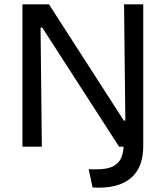

<svg xmlns="http://www.w3.org/2000/svg" viewBox="-20 -680 768 890"><path d="M409 189 391 104Q401 105 409.5 105Q418 105 426 105Q478 105 505 90.5Q532 76 542.5 50.5Q553 25 553 -8V-48H644V-1Q644 37 634 71.5Q624 106 600 132.5Q576 159 536 174.5Q496 190 436 190Q431 190 424.5 189.5Q418 189 409 189ZM84 0V-660H207L554 -121H561L555 -660H644V0H532L176 -552H168L174 0Z"/></svg>

Font: Bricolage Grotesque 18pt
Style: Regular
Weight: 400
Version: Version 1.001;gftools[0.9.33.dev8+g029e19f]